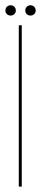

<svg xmlns="http://www.w3.org/2000/svg" viewBox="-31 -690 154 710"><path d="M38.5 0H49.5V-596.5H38.5ZM8.5 -632.5Q16.5 -632.5 22 -637.8Q27.5 -643 27.5 -651Q27.5 -659.5 22 -665Q16.5 -670.5 8.5 -670.5Q0 -670.5 -5.5 -665Q-11 -659.5 -11 -651Q-11 -643 -5.5 -637.8Q0 -632.5 8.5 -632.5ZM81.5 -632.5Q90 -632.5 95.5 -637.8Q101 -643 101 -651Q101 -659.5 95.5 -665Q90 -670.5 81.5 -670.5Q73.5 -670.5 68 -665Q62.5 -659.5 62.5 -651Q62.5 -643 68 -637.8Q73.5 -632.5 81.5 -632.5Z"/></svg>

Font: Anybody Thin Condensed
Style: Regular
Weight: 100
Width: 3
Version: Version 1.113;gftools[0.9.25]